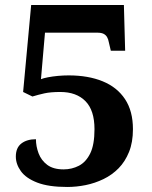

<svg xmlns="http://www.w3.org/2000/svg" viewBox="-20 -734 605 764"><path d="M248 10Q173 10 128 -7.5Q83 -25 63 -53Q43 -81 43 -111Q43 -146 65 -163Q87 -180 123 -180Q123 -152 133.5 -124Q144 -96 168 -78Q192 -60 233 -60Q266 -60 294 -74.5Q322 -89 339 -123.5Q356 -158 356 -220Q356 -295 320 -331.5Q284 -368 220 -368Q181 -368 156.5 -362.5Q132 -357 109 -350L72 -368L104 -714H473L478 -532H421L413 -566Q411 -578 406 -586.5Q401 -595 392 -599.5Q383 -604 367 -604H159L143 -419Q153 -423 171 -426.5Q189 -430 210.5 -432Q232 -434 253 -434Q331 -434 388.5 -410.5Q446 -387 477.5 -339.5Q509 -292 509 -220Q509 -168 493.5 -129.5Q478 -91 452 -64.5Q426 -38 392 -21.5Q358 -5 321 2.5Q284 10 248 10Z"/></svg>

Font: Noto Serif Hebrew
Style: Bold
Weight: 700
Version: Version 2.003